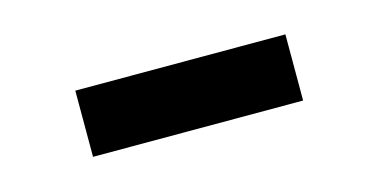

<svg xmlns="http://www.w3.org/2000/svg" viewBox="-28 -439 476 241"><g transform="rotate(-15 209.5 -319.0)"><path d="M346 -276H73V-362H346Z"/></g></svg>

Font: IBM Plex Sans JP
Style: Regular
Weight: 400
Designer: Mike Abbink; Paul van der Laan; Pieter van Rosmalen; Wujin Sim; Yejin Wi; Jinhee Kim; Boomi Park; Yona Kim; Kichan Ma
Foundry: Sandoll Inc.
Version: Version 1.000